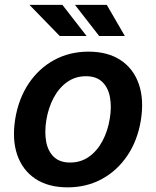

<svg xmlns="http://www.w3.org/2000/svg" viewBox="-20 -767 648 797"><path d="M260.7 10.7Q180 10.7 126.6 -25Q73.2 -60.7 51.3 -124.8Q29.5 -188.9 43.3 -273.8Q57.2 -357.6 99.1 -420.3Q141 -483 204.7 -517.8Q268.5 -552.6 347.3 -552.6Q427.9 -552.6 481.4 -516.9Q534.8 -481.2 556.6 -416.9Q578.5 -352.6 564.6 -267Q550.8 -183.6 508.7 -121.1Q466.6 -58.6 403.1 -24Q339.5 10.7 260.7 10.7ZM271 -92.3Q315.7 -92.3 349.8 -116.7Q383.9 -141 405.7 -182.4Q427.6 -223.7 435.7 -274.5Q443.9 -323.5 436.4 -363.5Q429 -403.4 404.5 -427Q380 -450.6 337 -450.6Q292.3 -450.6 258.2 -426.1Q224.1 -401.6 202.2 -360.1Q180.4 -318.5 172.2 -267.8Q164.4 -218.8 171.7 -179Q179 -139.2 203.5 -115.8Q228 -92.3 271 -92.3ZM339.5 -617.5H228L102.3 -746.8H239ZM498.2 -617.5H391.7L291.2 -746.8H423.3Z"/></svg>

Font: Inter UI Semi Bold
Style: Italic
Weight: 600
Italic angle: -9.39999°
Designer: Rasmus Andersson
Foundry: rsms
Version: 3.2;8d6f07862